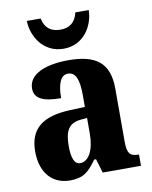

<svg xmlns="http://www.w3.org/2000/svg" viewBox="-86 -829 714 904"><g transform="rotate(-10 270.5 -377.5)"><path d="M254 -606C350 -606 400 -690 401 -765H337C326 -717 297 -697 254 -697C211 -697 181 -717 171 -765H105C107 -690 157 -606 254 -606ZM175 10C240 10 265 -13 304 -67H313L333 0H516V-54H513C473 -54 460 -70 460 -125V-379C460 -504 395 -549 265 -549C160 -549 74 -518 74 -447C74 -399 115 -379 201 -379C201 -448 218 -487 252 -487C290 -487 304 -449 304 -374V-319L232 -316C102 -311 37 -262 37 -153C37 -42 99 10 175 10ZM237 -62C209 -62 197 -94 197 -149C197 -221 215 -257 273 -263L305 -266V-191C305 -114 278 -62 237 -62Z"/></g></svg>

Font: Noto Serif Devanagari Condensed ExtraBold
Style: Regular
Weight: 800
Width: 3
Designer: Universal Thirst, Indian Type Foundry and the Monotype Design Team
Foundry: Monotype Imaging Inc.
Version: Version 2.004